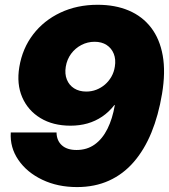

<svg xmlns="http://www.w3.org/2000/svg" viewBox="-20 -759 696 791"><path d="M297.4 11.7Q217.3 11.7 154.1 -18.6Q90.8 -48.8 55.7 -100.1Q20.5 -151.4 24.4 -213.4H212.9Q213.4 -179.7 234.9 -160.4Q256.3 -141.1 295.4 -141.1Q338.4 -141.1 370.1 -163.8Q401.9 -186.5 422.6 -228Q443.4 -269.5 453.1 -326.2H451.2Q428.7 -297.4 400.9 -278.6Q373 -259.8 340.6 -250.5Q308.1 -241.2 270.5 -241.2Q198.2 -241.2 146.7 -272.5Q95.2 -303.7 71.5 -358.4Q47.9 -413.1 59.6 -482.9Q72.3 -559.6 116.5 -617.2Q160.6 -674.8 229 -707Q297.4 -739.3 382.3 -739.3Q454.6 -739.3 510.5 -715.6Q566.4 -691.9 602.3 -645.3Q638.2 -598.6 650.4 -530.3Q662.6 -461.9 647.5 -372.1Q632.8 -283.7 603.8 -212.9Q574.7 -142.1 531.2 -91.8Q487.8 -41.5 429.2 -14.9Q370.6 11.7 297.4 11.7ZM335.4 -381.8Q357.4 -381.8 377 -389.4Q396.5 -397 412.4 -410.6Q428.2 -424.3 439 -443.1Q449.7 -461.9 453.1 -484.4Q458 -514.2 448.7 -537.4Q439.5 -560.5 419.2 -573.7Q398.9 -586.9 369.6 -586.9Q340.8 -586.9 315.4 -573.7Q290 -560.5 272.9 -537.4Q255.9 -514.2 251 -484.4Q246.1 -454.6 255.4 -431.4Q264.6 -408.2 285.4 -395Q306.2 -381.8 335.4 -381.8Z"/></svg>

Font: Inter 28pt Black
Style: Italic
Weight: 900
Italic angle: -9.3988°
Designer: Rasmus Andersson
Foundry: rsms
Version: Version 4.001;git-66647c0bb